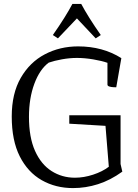

<svg xmlns="http://www.w3.org/2000/svg" viewBox="-20 -949 705 981"><path d="M353 12Q264 12 193 -28.5Q122 -69 81 -150Q40 -231 40 -354Q40 -471 86 -551Q132 -631 209 -671.5Q286 -712 379 -712Q505 -712 600 -652L574 -503Q570 -503 559 -503.5Q548 -504 538.5 -507Q529 -510 529 -517V-628Q501 -638 457 -645.5Q413 -653 373 -653Q336 -653 297 -646Q258 -639 229 -629Q183 -595 155.5 -521Q128 -447 128 -352Q128 -247 159 -178Q190 -109 243.5 -75Q297 -41 363 -41Q408 -41 455.5 -56.5Q503 -72 536 -97L519 -306L334 -317V-360H596V-111L605 -72Q544 -28 481 -8Q418 12 353 12ZM276 -753 250 -770Q283 -817 308 -857Q333 -897 350 -929H395Q412 -897 437 -857Q462 -817 495 -770L469 -753L373 -855Z"/></svg>

Font: Mate
Style: Regular
Weight: 400
Designer: Eduardo Rodriguez Tunni
Foundry: Eduardo Rodriguez Tunni
Version: Version 1.003; ttfautohint (v1.8.4.7-5d5b);gftools[0.9.24]